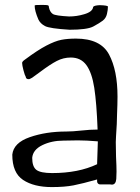

<svg xmlns="http://www.w3.org/2000/svg" viewBox="-20 -750 570 781"><path d="M30 -121Q35 -169 101 -192Q167 -215 249 -215Q275 -215 311 -219Q347 -223 377 -223Q373 -331 363.5 -392.5Q354 -454 331.5 -485Q309 -516 268 -516Q238 -516 211 -502Q184 -488 144 -458Q111 -434 111 -434Q110 -434 104.5 -430.5Q99 -427 94 -428Q85 -430 85 -437Q81 -443 75.5 -464Q70 -485 70 -494Q70 -500 82 -508Q133 -546 168.5 -564.5Q204 -583 229.5 -588Q255 -593 289 -593Q389 -593 423.5 -528.5Q458 -464 458 -357Q458 -329 456 -281Q456 -252 452 -196L451 -172L452 -113Q454 -73 454 -52L453 -22Q451 1 435 1L427 0H386Q382 0 378.5 -3.5Q375 -7 375 -12V-20Q315 -3 279 4Q243 11 191 11Q118 11 74 -18Q30 -47 30 -121ZM375 -82 378 -175Q331 -179 297 -179L238 -178Q190 -178 152 -159.5Q114 -141 111 -108Q111 -72 128 -59Q145 -46 192 -46Q299 -46 375 -82ZM163 -644Q144 -654 136 -671Q121 -706 121 -727Q121 -729 127.5 -729.5Q134 -730 150 -730Q171 -730 175 -728.5Q179 -727 179 -720Q183 -701 195 -693Q206 -686 261 -683Q292 -683 322 -692Q357 -702 359 -722Q363 -728 386 -729Q419 -728 419 -723Q419 -710 415 -693Q411 -676 398 -666Q385 -656 359 -642Q334 -629 263 -629Q182 -634 163 -644Z"/></svg>

Font: Barriecito
Style: Regular
Weight: 400
Designer: Pablo Cosgaya & Sergio Jiménez
Foundry: Pablo Cosgaya & Sergio Jiménez
Version: Version 1.001